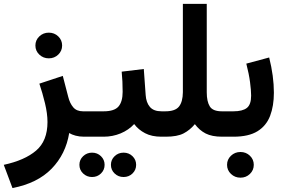

<svg xmlns="http://www.w3.org/2000/svg" viewBox="-42 -707 1478 993"><path d="M141.1 -471.7Q141.1 -499.5 161.4 -518.8Q181.6 -538.1 210.4 -538.1Q239.3 -538.1 259.3 -518.8Q279.3 -499.5 279.3 -471.7Q279.3 -443.8 259.3 -424.6Q239.3 -405.3 210.4 -405.3Q181.6 -405.3 161.4 -424.6Q141.1 -443.8 141.1 -471.7ZM392.6 0Q368.7 0 348.9 -5.4Q329.1 -10.7 315.9 -19Q298.3 89.8 225.1 165.3Q151.9 240.7 22.5 265.6L-22.5 145.5Q85.9 122.1 144.8 71.8Q203.6 21.5 203.6 -75.7Q203.6 -119.6 190.7 -173.1Q177.7 -226.6 161.6 -274.4L282.7 -314.5L311 -205.6Q319.3 -172.4 336.9 -151.9Q354.5 -131.3 387.2 -131.3H405.8V0Z M386.7 -131.3H494.1Q549.3 -131.3 570.8 -156.2Q592.3 -181.2 592.3 -231.9Q592.3 -259.3 591.1 -285.2Q589.8 -311 587.4 -336.4L701.7 -350.1L711.4 -215.3Q713.9 -176.8 733.2 -154.1Q752.4 -131.3 793.5 -131.3H803.2V0H792.5Q742.7 0 708.3 -18.1Q673.8 -36.1 651.9 -65.4Q623 -34.2 581.8 -17.1Q540.5 0 494.1 0H386.7ZM531.7 145.5Q531.7 119.1 550.8 100.8Q569.8 82.5 597.2 82.5Q624.5 82.5 643.3 100.8Q662.1 119.1 662.1 145.5Q662.1 171.9 643.3 190.2Q624.5 208.5 597.2 208.5Q569.8 208.5 550.8 190.2Q531.7 171.9 531.7 145.5ZM368.7 145.5Q368.7 119.1 387.9 100.8Q407.2 82.5 434.1 82.5Q461.4 82.5 480.2 100.8Q499 119.1 499 145.5Q499 171.9 480.2 190.2Q461.4 208.5 434.1 208.5Q407.2 208.5 387.9 190.2Q368.7 171.9 368.7 145.5Z M903.8 -230V-687H1027.3V-229.5Q1027.3 -182.1 1043 -156.7Q1058.6 -131.3 1105.5 -131.3H1120.1V0H1106.4Q1054.2 0 1021.7 -16.6Q989.3 -33.2 965.8 -64.9Q940.4 -34.2 907.5 -17.1Q874.5 0 815.9 0H784.7V-131.3H813Q864.3 -131.3 883.8 -156Q903.3 -180.7 903.8 -230Z M1166 0H1101.1V-131.3H1165Q1212.4 -131.3 1234.6 -148.7Q1256.8 -166 1256.8 -212.4Q1256.8 -239.3 1251.2 -282Q1245.6 -324.7 1231.9 -377.9L1350.1 -409.7Q1374.5 -313 1374.5 -227.5Q1374.5 -159.2 1355 -107.9Q1335.4 -56.6 1289.8 -28.3Q1244.1 0 1166 0ZM1132.3 145.5Q1132.3 117.7 1152.6 98.4Q1172.9 79.1 1201.7 79.1Q1230.5 79.1 1250.5 98.4Q1270.5 117.7 1270.5 145.5Q1270.5 173.3 1250.5 192.6Q1230.5 211.9 1201.7 211.9Q1172.9 211.9 1152.6 192.6Q1132.3 173.3 1132.3 145.5Z"/></svg>

Font: Vazirmatn RD
Style: Bold
Weight: 700
Designer: Saber Rastikerdar
Foundry: Saber Rastikerdar
Version: Version 32.102